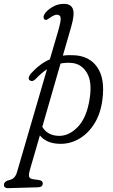

<svg xmlns="http://www.w3.org/2000/svg" viewBox="-109 -740 589 999"><path d="M76.5 -329Q60 -312.5 46.5 -321.5Q38.5 -327 40.8 -337.2Q43 -347.5 51.5 -357Q97.5 -408 150.5 -431.5L193 -576.5Q209 -631.5 206.5 -647.5Q204 -663.5 187 -663.5Q173 -663.5 150 -647Q143.5 -643 137.2 -638.8Q131 -634.5 125 -637.5Q120 -639.5 118 -647.2Q116 -655 123 -667Q135 -686.5 163 -703.2Q191 -720 223.5 -720Q260 -720 270.2 -693.2Q280.5 -666.5 261.5 -601L218 -450.5Q246 -454.5 277.5 -452.5Q357 -448.5 397.5 -389.5Q438 -330.5 424 -222.5Q414.5 -147 380.5 -94.2Q346.5 -41.5 297.8 -15Q249 11.5 194 8Q130.5 4.5 98.5 -35.5L45.5 147.5Q40.5 165 42 177.2Q43.5 189.5 63.5 192.5L92.5 196.5Q113.5 199.5 113.5 214Q113.5 233.5 89.5 234.5L-69 239Q-77 239.5 -83 234.8Q-89 230 -88.5 221.5Q-88.5 207 -70 199.5Q-47.5 195 -37 185.2Q-26.5 175.5 -20.5 155.5L135.5 -379.5Q105.5 -360 76.5 -329ZM188.5 -33.5Q246 -28.5 294.8 -78.5Q343.5 -128.5 358 -230Q371 -315.5 342.8 -361.8Q314.5 -408 264.5 -412.5Q234.5 -415 206 -409.5L111 -80Q136 -38 188.5 -33.5Z"/></svg>

Font: Fraunces 72pt S100 Light
Style: Italic
Weight: 300
Italic angle: -16°
Version: Version 1.000; ttfautohint (v1.8.3)